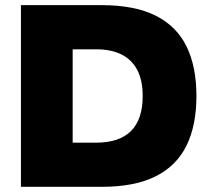

<svg xmlns="http://www.w3.org/2000/svg" viewBox="-20 -723 808 743"><path d="M61 0V-703.1H373Q501.5 -703.1 582.5 -662.4Q663.6 -621.6 701.9 -543.2Q740.2 -464.8 740.2 -351.6Q740.2 -238.3 701.9 -159.9Q663.6 -81.5 582.5 -40.8Q501.5 0 373 0ZM261.2 -170.9H351.6Q532.2 -170.9 532.2 -351.6Q532.2 -411.1 511.7 -451.2Q491.2 -491.2 451.2 -511.7Q411.1 -532.2 351.6 -532.2H261.2Z"/></svg>

Font: Schibsted Grotesk Black
Style: Regular
Weight: 900
Designer: Bakken & Baeck AS, Henrik Kongsvoll
Foundry: Schibsted ASA
Version: Version 1.100;gftools[0.9.25]